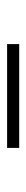

<svg xmlns="http://www.w3.org/2000/svg" viewBox="213 -867 74 540"><g transform="rotate(90 250.0 -597.0)"><path d="M104 -614H396V-580H104Z"/></g></svg>

Font: Fahkwang ExtraLight
Style: Regular
Weight: 275
Designer: Suppakit Chalermlarp | Katatrad Co.,Ltd.
Foundry: Cadson Demak Co.,Ltd.
Version: Version 1.000; ttfautohint (v1.6)